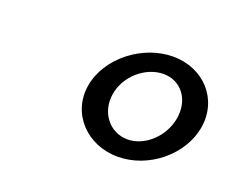

<svg xmlns="http://www.w3.org/2000/svg" viewBox="-56 -836 512 421"><g transform="rotate(20 200.0 -625.0)"><path d="M133 -625C122 -557 175 -501 247 -501C319 -501 387 -557 398 -625C409 -693 359 -749 287 -749C215 -749 144 -693 133 -625ZM190 -626C197 -671 239 -706 280 -706C321 -706 348 -671 341 -626C334 -581 295 -544 254 -544C213 -544 183 -581 190 -626Z"/></g></svg>

Font: Charger Sport
Style: DfObl
Weight: 400
Designer: Jasper
Foundry: Cannot Into Space Fonts
Version: Version 1.1